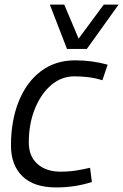

<svg xmlns="http://www.w3.org/2000/svg" viewBox="-20 -810 539 840"><path d="M225 10Q129 10 78.5 -38.5Q28 -87 28 -174Q28 -282 62 -366.5Q96 -451 159 -498.5Q222 -546 309 -546Q383 -546 451 -527L428 -459Q395 -469 365 -472.5Q335 -476 306 -476Q248 -476 203 -437Q158 -398 132 -332.5Q106 -267 106 -187Q106 -126 144 -92.5Q182 -59 245 -59Q282 -59 313 -64Q344 -69 374 -76L382 -14Q350 -3 310 3.5Q270 10 225 10ZM499 -790 360 -596H273L198 -790H261L324 -641L434 -790Z"/></svg>

Font: Georama
Style: Italic
Weight: 400
Italic angle: -9°
Designer: Jean-Baptiste Levee
Foundry: Production Type
Version: Version 1.000